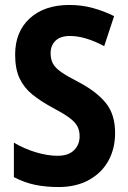

<svg xmlns="http://www.w3.org/2000/svg" viewBox="-20 -744 516 774"><path d="M444 -208Q444 -145 417 -96Q390 -47 338.5 -18.5Q287 10 216 10Q164 10 121 1Q78 -8 36 -30V-169Q78 -144 125 -130Q172 -116 212 -116Q256 -116 278.5 -138.5Q301 -161 301 -195Q301 -218 291.5 -235.5Q282 -253 258 -270.5Q234 -288 190 -311Q144 -336 110.5 -363Q77 -390 59 -428Q41 -466 41 -524Q41 -616 100 -670Q159 -724 260 -724Q310 -724 355 -711.5Q400 -699 440 -679L400 -558Q323 -599 262 -599Q223 -599 203.5 -579.5Q184 -560 184 -530Q184 -505 193.5 -487.5Q203 -470 227.5 -453Q252 -436 297 -413Q369 -375 406.5 -329Q444 -283 444 -208Z"/></svg>

Font: Noto Sans Lao Condensed
Style: Bold
Weight: 700
Width: 3
Designer: Monotype Design Team
Foundry: Monotype Imaging Inc.
Version: Version 2.003; ttfautohint (v1.8.4.7-5d5b)